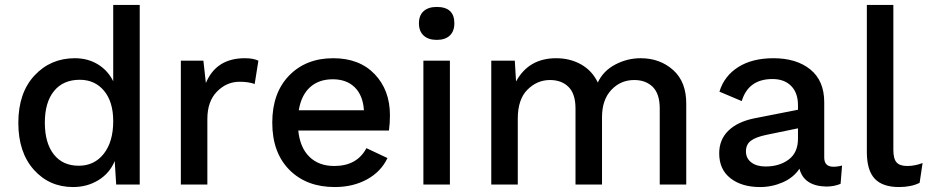

<svg xmlns="http://www.w3.org/2000/svg" viewBox="-20 -745 3751 775"><path d="M437 -725H544V0H449L443 -95Q423 -46 377.5 -18Q332 10 275 10Q179 10 116.5 -60Q54 -130 54 -249Q54 -370 119 -440Q184 -510 282 -510Q335 -510 375.5 -485Q416 -460 437 -417ZM298 -76Q361 -76 399 -124.5Q437 -173 437 -256Q437 -334 400 -378.5Q363 -423 302 -423Q235 -423 198 -377.5Q161 -332 161 -250Q161 -168 197 -122Q233 -76 298 -76Z M710 0V-500H801L811 -410Q853 -510 968 -510Q1003 -510 1023 -500L1008 -406Q983 -415 947 -415Q895 -415 856 -375.5Q817 -336 817 -265V0Z M1554 -280Q1554 -248 1550 -218H1184Q1191 -149 1229 -112Q1267 -75 1329 -75Q1421 -75 1459 -147L1544 -107Q1518 -52 1461.5 -21Q1405 10 1331 10Q1217 10 1148 -59.5Q1079 -129 1079 -250Q1079 -370 1147 -440Q1215 -510 1325 -510Q1431 -510 1492.5 -445.5Q1554 -381 1554 -280ZM1186 -300H1449Q1445 -360 1412 -392.5Q1379 -425 1323 -425Q1267 -425 1231.5 -393Q1196 -361 1186 -300Z M1743 -717Q1814 -717 1814 -651Q1814 -619 1795.5 -601.5Q1777 -584 1743 -584Q1709 -584 1690 -601.5Q1671 -619 1671 -651Q1671 -683 1690 -700Q1709 -717 1743 -717ZM1796 -500V0H1689V-500Z M1963 0V-500H2058L2063 -416Q2114 -510 2225 -510Q2281 -510 2325.5 -485Q2370 -460 2393 -412Q2415 -459 2463.5 -484.5Q2512 -510 2566 -510Q2644 -510 2697.5 -462Q2751 -414 2750 -324V0H2643V-307Q2643 -366 2615 -394Q2587 -422 2540 -422Q2485 -422 2447.5 -382Q2410 -342 2410 -272V0H2303V-307Q2303 -366 2275 -394Q2247 -422 2200 -422Q2148 -422 2109 -383Q2070 -344 2070 -266V0Z M3344 -72Q3362 -72 3379 -77L3373 -3Q3347 8 3315 8Q3225 6 3207 -64Q3183 -28 3139.5 -9Q3096 10 3048 10Q2974 10 2928.5 -25.5Q2883 -61 2883 -126Q2883 -181 2919.5 -217Q2956 -253 3023 -267L3201 -302V-321Q3201 -370 3173.5 -398Q3146 -426 3098 -426Q3001 -426 2974 -337L2884 -375Q2903 -438 2959.5 -474Q3016 -510 3102 -510Q3195 -510 3251 -464.5Q3307 -419 3307 -332V-109Q3307 -72 3344 -72ZM3070 -73Q3126 -73 3163.5 -101Q3201 -129 3201 -185V-227L3075 -201Q3031 -192 3011 -177Q2991 -162 2991 -134Q2991 -106 3012.5 -89.5Q3034 -73 3070 -73Z M3586 -725V-140Q3586 -104 3599 -89.5Q3612 -75 3642 -75Q3673 -75 3704 -87L3692 -7Q3658 10 3609 10Q3542 10 3510.5 -24Q3479 -58 3479 -131V-725Z"/></svg>

Font: Elaine Sans Medium
Style: Regular
Weight: 500
Designer: Wei Huang
Foundry: Wei Huang
Version: Version 2.001;PS 002.001;hotconv 1.0.88;makeotf.lib2.5.64775